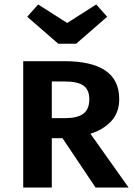

<svg xmlns="http://www.w3.org/2000/svg" viewBox="-20 -840 604 860"><path d="M514 -396Q514 -335 477.5 -296.5Q441 -258 385 -241L556 0H408L260 -221H212V0H84V-566H268Q390 -566 452 -524Q514 -482 514 -396ZM380 -396Q380 -438 354 -456.5Q328 -475 271 -475H212V-311H275Q326 -311 353 -330.5Q380 -350 380 -396ZM281 -737 411 -820 460 -765 321 -644H241L102 -765L151 -820Z"/></svg>

Font: Qnwhxotralxmqkhsjrfbfhwcoqn
Style: Regular
Weight: 500
Designer: Carrois Corporate & Edenspiekermann
Foundry: Carrois Corporate GbR & Edenspiekermann AG
Version: Version 2.001